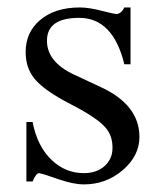

<svg xmlns="http://www.w3.org/2000/svg" viewBox="-20 -480 430 515"><path d="M354 -112.8Q354 -62 309.3 -23.7Q264.6 14.6 205.1 14.6Q177.2 14.6 137.7 1Q93.8 -14.6 84.5 -15.6Q77.1 -15.6 67.4 6.8H50.8V-152.8H67.4Q80.1 -86.9 119.1 -50.3Q155.8 -15.6 205.1 -15.6Q239.7 -15.6 261.2 -35.2Q281.2 -53.7 281.7 -81.5Q282.7 -116.2 261.7 -139.2Q238.8 -165 168.9 -200.9Q99.1 -236.8 72.8 -268.6Q48.8 -297.9 48.8 -340.3Q48.8 -392.6 86.4 -425.3Q126.5 -460 194.3 -460Q217.8 -460 252.4 -451.2Q287.1 -442.4 291.5 -442.4Q304.7 -442.4 313.5 -460H330.1V-307.6H313.5Q283.2 -432.1 192.4 -432.1Q107.4 -432.1 106 -373Q104.5 -314.5 178.7 -279.8L251 -246.1Q354 -198.2 354 -112.8Z"/></svg>

Font: Dai Banna SIL Book
Style: Regular
Weight: 400
Designer: Victor Gaultney
Foundry: SIL International
Version: Version 2.000